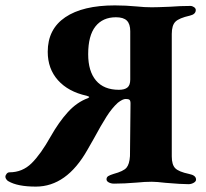

<svg xmlns="http://www.w3.org/2000/svg" viewBox="-30 -677 764 712"><path d="M1 -5Q-3 -7 -6.5 -12Q-10 -17 -10 -21Q-10 -27 -5.5 -32.5Q-1 -38 5 -38Q53 -38 87 -71.5Q121 -105 158 -171Q188 -224 221.5 -261Q255 -298 296 -313Q301 -316 301 -317Q301 -319 291 -322Q223 -337 185 -379.5Q147 -422 147 -485Q147 -569 212 -613Q277 -657 396 -657Q436 -657 478 -653Q505 -650 533 -650Q552 -650 600 -652Q639 -655 676 -655Q683 -655 689.5 -650.5Q696 -646 696 -640Q696 -624 674 -619Q634 -610 620.5 -596.5Q607 -583 607 -551V-97Q607 -66 620 -53Q633 -40 671 -32Q697 -27 697 -11Q697 -4 688 1Q679 6 669 6Q642 6 584 1Q550 -3 533 -3Q507 -3 478 0Q430 4 393 4Q382 4 373.5 -0.5Q365 -5 365 -12Q365 -20 371.5 -24Q378 -28 391 -32Q428 -42 439 -55Q450 -68 452 -98L454 -293Q454 -304 450 -307Q446 -310 436 -310Q425 -310 407 -296Q385 -276 365 -244.5Q345 -213 318 -163L294 -121Q217 15 103 15Q35 15 1 -5ZM453 -382V-561Q453 -588 440.5 -600.5Q428 -613 400 -613Q351 -613 324 -579Q297 -545 297 -476Q297 -413 326 -378.5Q355 -344 411 -344Q432 -344 442.5 -352.5Q453 -361 453 -382Z"/></svg>

Font: EB Garamond
Style: Bold
Weight: 700
Designer: Georg Duffner and Octavio Pardo
Foundry: Georg Duffner
Version: Version 1.000; ttfautohint (v1.6)